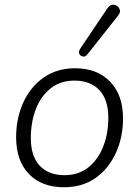

<svg xmlns="http://www.w3.org/2000/svg" viewBox="-20 -782 587 810"><path d="M250 8Q156 8 102 -48Q48 -104 48 -203Q48 -282 77.5 -348Q107 -414 163 -454Q219 -494 297 -494Q390 -494 444.5 -437.5Q499 -381 499 -283Q499 -203 469 -137Q439 -71 383.5 -31.5Q328 8 250 8ZM252 -43Q312 -43 353 -76Q394 -109 415.5 -164Q437 -219 437 -285Q437 -362 399 -402Q361 -442 294 -442Q235 -442 193.5 -409Q152 -376 131 -321Q110 -266 110 -200Q110 -123 147.5 -83Q185 -43 252 -43ZM350 -554Q341 -542 330.5 -543.5Q320 -545 315 -554Q310 -563 318 -576L431 -744Q444 -764 460 -762Q476 -760 483.5 -746Q491 -732 478 -716Z"/></svg>

Font: Nunito Light
Style: Italic
Weight: 300
Italic angle: -9°
Designer: Vernon Adams
Foundry: Vernon Adams
Version: Version 3.601; ttfautohint (v1.8.2.53-6de2)